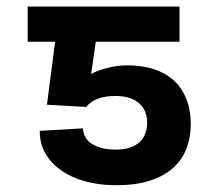

<svg xmlns="http://www.w3.org/2000/svg" viewBox="-20 -548 656 577"><path d="M327.1 8.5Q297.2 8.5 266.9 3.6Q236.5 -1.4 209 -12.1Q181.5 -22.7 158.2 -40Q134.9 -57.2 119.3 -82Q99.4 -113.3 99.4 -154.8L229 -162.3Q231.5 -130 258.9 -114Q286.2 -98.4 327.1 -98.4Q351.6 -98.4 369.5 -104.2Q387.4 -110.1 399.1 -120.7Q410.9 -131.4 416.5 -146.5Q422.2 -161.6 422.2 -179.7Q422.2 -196.7 416.5 -211.5Q410.9 -226.2 399.1 -236.9Q387.4 -247.5 369.5 -253.6Q351.6 -259.6 327.1 -259.6Q265.6 -259.6 239 -226.6L121.1 -233.3L145.6 -422.6H63.2V-528.4H519.5V-422.6H267.8L253.9 -325.6Q272.4 -336.3 302.6 -343.8Q331.7 -351.6 362.9 -351.6Q405.9 -351.6 441.1 -340.6Q476.2 -329.5 501.2 -307.2Q526.3 -284.8 539.8 -251.2Q553.3 -217.7 553.3 -172.6Q552.9 -134.6 540.3 -101.4Q527.7 -68.2 500.5 -43.7Q473.4 -19.2 430.6 -5.1Q387.8 8.9 327.1 8.5Z"/></svg>

Font: Linik Sans SemiBold
Style: Regular
Weight: 600
Designer: Fonts by Rasmus Andersson / Changes by Cristiano Sobral with parts from Marc Monis
Foundry: rsms
Version: Version 3.020; ttfautohint (v1.6)